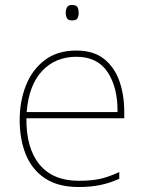

<svg xmlns="http://www.w3.org/2000/svg" viewBox="-20 -741 580 771"><path d="M287 -538Q355 -538 397 -505Q439 -472 459 -416.5Q479 -361 479 -291V-266H86Q85 -145 139 -80Q193 -15 296 -15Q344 -15 378.5 -22Q413 -29 459 -50V-23Q421 -6 382.5 2Q344 10 296 10Q213 10 160.5 -25Q108 -60 83.5 -121Q59 -182 59 -259Q59 -334 84 -397.5Q109 -461 159.5 -499.5Q210 -538 287 -538ZM287 -513Q203 -513 149.5 -456.5Q96 -400 87 -291H452Q453 -390 412 -451.5Q371 -513 287 -513ZM269 -721Q287 -721 291.5 -711.5Q296 -702 296 -690Q296 -677 291.5 -668Q287 -659 269 -659Q254 -659 249 -668Q244 -677 244 -690Q244 -702 249 -711.5Q254 -721 269 -721Z"/></svg>

Font: Noto Sans Syriac Western Thin
Style: Regular
Weight: 100
Designer: Patrick Giasson and the Monotype Design Team
Foundry: Monotype Imaging Inc.
Version: Version 3.000; ttfautohint (v1.8.4.7-5d5b)